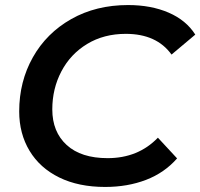

<svg xmlns="http://www.w3.org/2000/svg" viewBox="-20 -730 793 760"><path d="M56 -289Q56 -407 110 -503Q164 -599 262 -654.5Q360 -710 487 -710Q578 -710 647.5 -680Q717 -650 753 -593L659 -514Q600 -596 478 -596Q391 -596 325 -556Q259 -516 223 -447.5Q187 -379 187 -297Q187 -208 244 -156Q301 -104 406 -104Q527 -104 605 -185L681 -103Q631 -46 558 -18Q485 10 396 10Q291 10 214.5 -27.5Q138 -65 97 -133Q56 -201 56 -289Z"/></svg>

Font: Montserrat Alternates SemiBold
Style: Italic
Weight: 600
Italic angle: -11.3°
Designer: Julieta Ulanovsky
Foundry: Julieta Ulanovsky
Version: Version 7.200